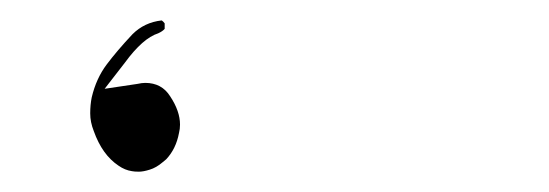

<svg xmlns="http://www.w3.org/2000/svg" viewBox="-20 -2 540 189"><path d="M70.3 93.8Q68.8 101.1 68.8 109.6Q68.8 118.2 72.3 127Q80.6 150.4 96.7 161.1Q103 165.5 109.9 166.5Q112.3 167 116.7 167Q121.1 167 127.4 165Q133.8 163.1 140.1 157.7L143.6 154.8Q153.3 144.5 156.2 128.9Q157.2 125 157.2 120.6Q157.2 107.4 147.5 92.8Q139.2 79.6 123 79.6Q119.6 79.6 115.2 80.6L83 85.4L103 59.6Q120.6 35.6 135.7 30.8Q140.1 28.8 142.1 26.4V21Q140.6 19 139.2 18.1Q122.1 20 110.4 31.7Q95.2 47.9 85 61.5Q74.7 75.2 70.3 93.8Z"/></svg>

Font: NaikaiFont
Style: ExtraLight
Weight: 200
Version: Version 1.89